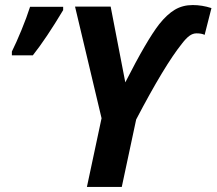

<svg xmlns="http://www.w3.org/2000/svg" viewBox="-20 -740 857 760"><path d="M382 -272 277 -714H418L476 -414Q561 -581 610 -644Q641 -683 672 -701.5Q703 -720 743 -720Q780 -720 817 -708L790 -602Q778 -608 758 -608Q743 -608 729.5 -598Q716 -588 700 -567Q631 -481 519 -267L462 0H324ZM27 -536Q44 -570 65 -621Q86 -672 99 -713H230V-700Q163 -588 110 -521H27Z"/></svg>

Font: Noto Sans Display
Style: Bold Italic
Weight: 700
Italic angle: -12°
Designer: Monotype Design team
Foundry: Monotype Imaging Inc.
Version: Version 1.000